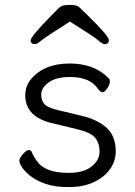

<svg xmlns="http://www.w3.org/2000/svg" viewBox="-20 -745 550 783"><path d="M195 -242Q83 -268 83 -356Q83 -395 108 -424Q161 -486 264 -486Q367 -486 426 -423Q428 -421 428 -411Q428 -401 417.5 -385Q407 -369 398.5 -369Q390 -369 380 -382Q348 -431 266 -431Q208 -431 178 -408.5Q148 -386 148 -360Q148 -334 161.5 -320Q175 -306 216 -296L312 -273Q377 -258 414.5 -224Q452 -190 452 -128Q452 -88 428.5 -55Q405 -22 362 -2Q319 18 260.5 18Q202 18 163.5 4Q125 -10 102 -29Q79 -48 69 -64Q59 -80 59 -90Q59 -100 73.5 -116.5Q88 -133 97 -133Q106 -133 109 -126Q117 -106 132 -86Q165 -40 260 -40Q321 -40 353.5 -66Q386 -92 386 -126.5Q386 -161 368 -183Q350 -205 295 -218ZM265 -657Q164 -593 147.5 -579Q131 -565 123 -565Q105 -565 105 -580.5Q105 -596 186 -678Q206 -699 217.5 -710Q229 -721 239.5 -723Q250 -725 272 -725Q294 -725 306 -713Q318 -701 338 -682Q424 -598 424 -581.5Q424 -565 406 -565Q398 -565 380.5 -580.5Q363 -596 265 -657Z"/></svg>

Font: LXGW WenKai
Style: Regular
Weight: 400
Designer: LXGW / Fontworks Inc.
Foundry: LXGW / Fontworks Inc.
Version: Version 1.520; June 14, 2025